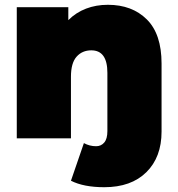

<svg xmlns="http://www.w3.org/2000/svg" viewBox="-20 -577 742 801"><path d="M592.5 -496C551.5 -536.7 497.3 -557 430 -557C397.3 -557 367 -551.7 339 -541C311 -530.3 286.3 -514.3 265 -493V-547H50V0H276V-257C276 -295 283.8 -322.8 299.5 -340.5C315.2 -358.2 335.7 -367 361 -367C405.7 -367 428 -335.7 428 -273V-30C428 -8.7 423.7 7.2 415 17.5C406.3 27.8 395 33 381 33C363 33 346 28.7 330 20L276 177C311.3 195 357.7 204 415 204C489.7 204 548.2 183.2 590.5 141.5C632.8 99.8 654 43.3 654 -28V-312C654 -394 633.5 -455.3 592.5 -496Z"/></svg>

Font: Montserrat Custom Black
Style: Regular
Weight: 900
Designer: Julieta Ulanovsky
Foundry: Julieta Ulanovsky
Version: Version 7.200